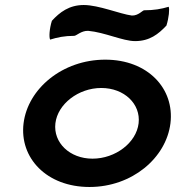

<svg xmlns="http://www.w3.org/2000/svg" viewBox="-20 -733 711 766"><path d="M555 -692C549 -692 532 -670 506 -671C459 -677 374 -713 314 -713C256 -713 218 -684 187 -650C177 -618 175 -584 180 -575C209 -584 237 -590 276 -590C285 -590 304 -611 332 -610C398 -604 470 -569 519 -569C577 -569 612 -597 644 -631C654 -663 657 -697 653 -706C623 -697 594 -692 555 -692ZM201 -241C210 -318 293 -382 384 -382C476 -382 542 -318 533 -241C524 -164 441 -100 349 -100C258 -100 192 -164 201 -241ZM74 -241C57 -103 166 13 337 13C507 13 643 -103 660 -241C677 -379 570 -495 400 -495C229 -495 91 -379 74 -241Z"/></svg>

Font: Bluebird
Style: ExtObl
Weight: 400
Designer: Jasper
Foundry: Cannot Into Space Fonts
Version: Version 0.98